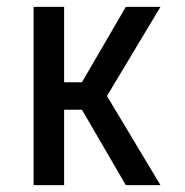

<svg xmlns="http://www.w3.org/2000/svg" viewBox="-20 -540 540 560"><path d="M78 0V-520H167V-300H219L347 -520H448L292 -260L448 0H347L219 -220H167V0Z"/></svg>

Font: Iosevka Custom Medium
Style: Regular
Weight: 500
Monospace: yes
Designer: Belleve Invis
Foundry: Belleve Invis
Version: Version 32.5.0; ttfautohint (v1.8.4)